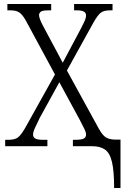

<svg xmlns="http://www.w3.org/2000/svg" viewBox="-20 -734 666 964"><path d="M553 210Q553 124 542 78.5Q531 33 506.5 16.5Q482 0 442 0H346V-32H357Q388 -32 400 -38Q412 -44 412 -58Q412 -69 405 -84Q398 -99 380 -133L278 -321L180 -143Q164 -110 155 -90.5Q146 -71 146 -58Q146 -45 157 -38.5Q168 -32 197 -32H218V0H6V-32H21Q54 -32 69.5 -43.5Q85 -55 106 -91L256 -360L109 -632Q92 -662 76 -672Q60 -682 34 -682H17V-714H237V-682H222Q193 -682 184.5 -675Q176 -668 176 -658Q176 -640 201 -595L295 -419L388 -594Q398 -613 405 -628.5Q412 -644 412 -657Q412 -682 368 -682H352V-714H545V-682H531Q502 -682 486.5 -670.5Q471 -659 450 -622L316 -380L475 -90Q494 -55 512 -44Q530 -33 561 -33H585V210Z"/></svg>

Font: Noto Serif SemiCondensed Light
Style: Regular
Weight: 300
Width: 4
Designer: Monotype Design Team
Foundry: Monotype Imaging Inc.
Version: Version 2.013